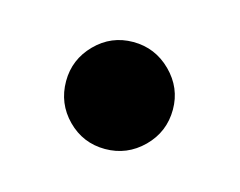

<svg xmlns="http://www.w3.org/2000/svg" viewBox="-39 -179 300 240"><g transform="rotate(15 111.5 -59.0)"><path d="M109.9 10Q138.4 10 158.9 -10.3Q179.3 -30.6 179.3 -59.5Q179.3 -87.6 158.8 -108Q138.3 -128.4 109.8 -128.4Q81.3 -128.4 61.2 -108Q41.1 -87.6 41.1 -59.5Q41.1 -30.6 61.2 -10.3Q81.3 10 109.9 10Z"/></g></svg>

Font: Secuela Black
Style: Regular
Weight: 900
Designer: Fernando Haro
Foundry: deFharo
Version: Version 1.704